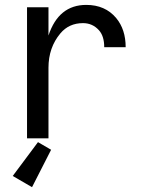

<svg xmlns="http://www.w3.org/2000/svg" viewBox="-20 -567 626 787"><path d="M90.8 0V-537.1H178.7V-421.4Q220.2 -546.9 333.5 -546.9Q411.1 -546.9 456.1 -493.2Q495.1 -446.3 495.1 -373.5H407.2Q407.2 -418.9 385.7 -442.9Q359.4 -472.2 320.3 -472.2Q262.7 -472.2 227.5 -430.2Q178.7 -372.1 178.7 -289.1V0ZM111.3 200.2 32.2 154.3 135.7 15.6 189.5 46.9Z"/></svg>

Font: Consola Mono
Style: Book
Weight: 400
Monospace: yes
Version: Version 2.001